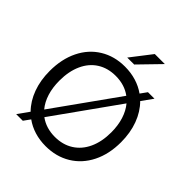

<svg xmlns="http://www.w3.org/2000/svg" viewBox="-242 -1060 1231 1231"><g transform="rotate(45 374.0 -444.5)"><path d="M186 -44.5 154 0H94L148.5 -76.5Q101 -124.5 75.5 -194Q50 -263.5 50 -348Q50 -455.5 90.2 -537.5Q130.5 -619.5 203.8 -664.2Q277 -709 372 -709Q426.5 -709 474 -694.5Q521.5 -680 560 -652.5L592 -697H651L597 -621.5Q645 -573.5 671 -503.5Q697 -433.5 697 -348Q697 -240.5 656.2 -159Q615.5 -77.5 541.8 -32.8Q468 12 372 12Q318.5 12 271.2 -2.5Q224 -17 186 -44.5ZM200 -148 510 -582.5Q453 -625 372 -625Q301 -625 248 -591.5Q195 -558 166.5 -495.2Q138 -432.5 138 -348Q138 -285.5 153.8 -235Q169.5 -184.5 200 -148ZM372 -72Q444 -72 497.2 -105.8Q550.5 -139.5 579.2 -201.8Q608 -264 608 -348Q608 -410.5 592 -461.5Q576 -512.5 545.5 -549L235.5 -114Q293 -72 372 -72ZM450 -901H541L404 -760H341Z"/></g></svg>

Font: HK Grotesk
Style: Regular
Weight: 400
Designer: Alfredo Marco Pradil
Foundry: Hanken Design Co.
Version: Version 3.001